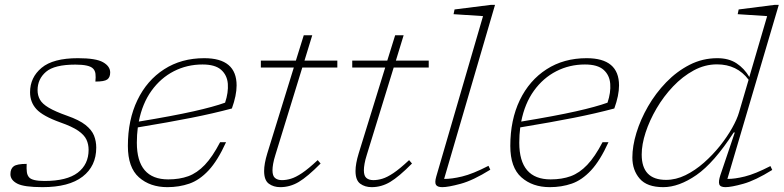

<svg xmlns="http://www.w3.org/2000/svg" viewBox="-20 -762 3232 792"><path d="M90 -86Q89 -65.5 90.8 -52.2Q92.5 -39 100 -30.5Q113 -15.5 163.5 -15.5Q256 -15.5 300.8 -49.8Q345.5 -84 345.5 -144Q345.5 -167 336.5 -186.2Q327.5 -205.5 302.5 -222.8Q277.5 -240 229 -257Q156.5 -283 130.2 -311.8Q104 -340.5 104 -381.5Q104 -442.5 151.5 -482.2Q199 -522 301.5 -522Q376 -522 405.2 -505.2Q434.5 -488.5 434.5 -463Q434.5 -443 422.5 -434.2Q410.5 -425.5 373.5 -425.5Q375.5 -444.5 373.8 -457.8Q372 -471 364 -479Q348.5 -495.5 291 -495.5Q204.5 -495.5 169.8 -465.8Q135 -436 135 -390Q135 -368.5 144.8 -351Q154.5 -333.5 181 -317.8Q207.5 -302 257 -284.5Q307 -267 332.8 -246.5Q358.5 -226 367.8 -202.8Q377 -179.5 377 -153Q377 -77 320.8 -33.5Q264.5 10 155.5 10Q78.5 10 50.8 -4.8Q23 -19.5 23 -43.5Q23 -66 36.5 -76Q50 -86 90 -86Z M912.5 -175.5Q878 -99.5 840.5 -59.2Q803 -19 761 -4.5Q719 10 670.5 10Q599 10 553.2 -30.5Q507.5 -71 507.5 -160Q507.5 -267.5 546.8 -349Q586 -430.5 657 -476.2Q728 -522 822.5 -522Q956 -522 956 -409.5Q956 -368.5 936.5 -314.5Q860 -294 769.2 -276Q678.5 -258 548.5 -236.5Q544.5 -206 544.5 -173.5Q544.5 -22 674 -22Q720.5 -22 756.8 -35.2Q793 -48.5 824.8 -81.8Q856.5 -115 888 -175.5ZM815.5 -496Q751.5 -496 697.2 -468.2Q643 -440.5 605 -387.8Q567 -335 552.5 -260.5Q695 -284 778.2 -302.8Q861.5 -321.5 908.5 -338.5Q922.5 -380.5 919.8 -416.2Q917 -452 892.2 -474Q867.5 -496 815.5 -496Z M1116 -123Q1109.5 -102.5 1106.8 -86.8Q1104 -71 1104 -59.5Q1104 -36.5 1114.5 -27.8Q1125 -19 1143 -19Q1161 -19 1180.2 -24.8Q1199.5 -30.5 1225.8 -48Q1252 -65.5 1290.5 -101.5L1302.5 -87.5Q1248.5 -33 1212.5 -11.5Q1176.5 10 1136 10Q1108.5 10 1089 -4.2Q1069.5 -18.5 1069.5 -56.5Q1069.5 -86.5 1082.5 -129L1192 -483.5H1056V-512H1200.5L1233 -616.5H1268L1236 -512H1371.5V-483.5H1227Z M1493 -123Q1486.5 -102.5 1483.8 -86.8Q1481 -71 1481 -59.5Q1481 -36.5 1491.5 -27.8Q1502 -19 1520 -19Q1538 -19 1557.2 -24.8Q1576.5 -30.5 1602.8 -48Q1629 -65.5 1667.5 -101.5L1679.5 -87.5Q1625.5 -33 1589.5 -11.5Q1553.5 10 1513 10Q1485.5 10 1466 -4.2Q1446.5 -18.5 1446.5 -56.5Q1446.5 -86.5 1459.5 -129L1569 -483.5H1433V-512H1577.5L1610 -616.5H1645L1613 -512H1748.5V-483.5H1604Z M1972.5 -695.5 1851 -703.5 1855 -723 2005.5 -742H2022L1812 -24Q1842.5 -23.5 1886.2 -34Q1930 -44.5 1995 -78L2002.5 -62Q1931 -17.5 1880 -3.8Q1829 10 1804.5 10Q1784.5 10 1778.5 0.5Q1772.5 -9 1779.5 -33.5Z M2490 -175.5Q2455.5 -99.5 2418 -59.2Q2380.5 -19 2338.5 -4.5Q2296.5 10 2248 10Q2176.5 10 2130.8 -30.5Q2085 -71 2085 -160Q2085 -267.5 2124.2 -349Q2163.5 -430.5 2234.5 -476.2Q2305.5 -522 2400 -522Q2533.5 -522 2533.5 -409.5Q2533.5 -368.5 2514 -314.5Q2437.5 -294 2346.8 -276Q2256 -258 2126 -236.5Q2122 -206 2122 -173.5Q2122 -22 2251.5 -22Q2298 -22 2334.2 -35.2Q2370.5 -48.5 2402.2 -81.8Q2434 -115 2465.5 -175.5ZM2393 -496Q2329 -496 2274.8 -468.2Q2220.5 -440.5 2182.5 -387.8Q2144.5 -335 2130 -260.5Q2272.5 -284 2355.8 -302.8Q2439 -321.5 2486 -338.5Q2500 -380.5 2497.2 -416.2Q2494.5 -452 2469.8 -474Q2445 -496 2393 -496Z M3165.5 -61Q3095.5 -17.5 3046 -3.8Q2996.5 10 2972.5 10Q2951 10 2947 -1.8Q2943 -13.5 2951.5 -39.5L3011 -215.5H3006.5Q2925 -90 2852.8 -40Q2780.5 10 2716 10Q2649 10 2618.8 -25Q2588.5 -60 2588.5 -112.5Q2588.5 -159 2605.2 -214Q2622 -269 2653.2 -323.2Q2684.5 -377.5 2728 -422.5Q2771.5 -467.5 2824.8 -494.8Q2878 -522 2939 -522Q2986 -522 3018 -501Q3050 -480 3071 -444.5L3144.5 -695.5L3023 -703.5L3027 -723L3176 -742H3192.5L2980.5 -24Q3010 -23.5 3052.5 -34Q3095 -44.5 3158 -77ZM2627 -124.5Q2627 -20 2727.5 -20Q2768 -20 2807.8 -39.5Q2847.5 -59 2883.8 -91Q2920 -123 2949.8 -160.2Q2979.5 -197.5 3000 -234Q3020.5 -270.5 3028.5 -298.5L3068 -433Q3020.5 -496.5 2937.5 -496.5Q2887.5 -496.5 2841.5 -471.5Q2795.5 -446.5 2756.5 -405.5Q2717.5 -364.5 2688.5 -315Q2659.5 -265.5 2643.2 -215.8Q2627 -166 2627 -124.5Z"/></svg>

Font: Newsreader Caption ExtraLight
Style: Italic
Weight: 275
Italic angle: -17°
Designer: Hugues Gentile
Foundry: Production Type
Version: Version 1.001